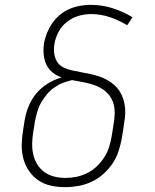

<svg xmlns="http://www.w3.org/2000/svg" viewBox="-20 -763 640 791"><path d="M249 8Q219 8 190.5 2Q162 -4 139 -19.5Q116 -35 100 -58Q84 -81 76.5 -108.5Q69 -136 69.5 -166Q70 -196 75 -226L82 -270Q87 -299 99 -327.5Q111 -356 131 -379.5Q151 -403 178 -419.5Q205 -436 234 -444Q213 -451 196.5 -464.5Q180 -478 171 -497Q162 -516 160 -538.5Q158 -561 161 -584Q165 -606 173.5 -627Q182 -648 195 -667Q208 -686 226.5 -701.5Q245 -717 266 -726Q287 -735 309.5 -739Q332 -743 353 -743Q401 -743 444.5 -729Q488 -715 526 -692L504 -659Q471 -679 433.5 -692Q396 -705 355 -705Q329 -705 303.5 -697.5Q278 -690 256 -673Q234 -656 221 -631Q208 -606 204 -581Q201 -562 203.5 -542.5Q206 -523 215.5 -508Q225 -493 242 -485Q259 -477 277 -473Q295 -469 314 -465.5Q333 -462 351.5 -458Q370 -454 387.5 -448.5Q405 -443 421 -434Q437 -425 450.5 -413Q464 -401 473.5 -386Q483 -371 488.5 -353Q494 -335 495.5 -316Q497 -297 494.5 -277.5Q492 -258 489 -239L482 -194Q477 -167 468.5 -140.5Q460 -114 444 -90Q428 -66 405.5 -46Q383 -26 357 -14Q331 -2 303.5 3Q276 8 249 8ZM250 -30Q272 -30 294.5 -34.5Q317 -39 338.5 -49.5Q360 -60 378 -77Q396 -94 409 -114Q422 -134 429 -156Q436 -178 440 -201L447 -245Q452 -271 452.5 -297Q453 -323 444 -346Q435 -369 416.5 -385Q398 -401 375 -410Q352 -419 327.5 -423.5Q303 -428 277 -433Q258 -429 239 -421.5Q220 -414 203 -402Q186 -390 172.5 -373.5Q159 -357 149 -339.5Q139 -322 133.5 -302.5Q128 -283 124 -264L117 -219Q113 -196 112.5 -172.5Q112 -149 117 -127Q122 -105 133.5 -86Q145 -67 163 -54Q181 -41 203.5 -35.5Q226 -30 250 -30Z"/></svg>

Font: Iosevka Etoile Extralight
Style: Italic
Weight: 200
Italic angle: -9°
Designer: Belleve Invis
Foundry: Belleve Invis
Version: Version 22.1.2; ttfautohint (v1.8.4)